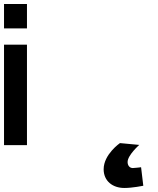

<svg xmlns="http://www.w3.org/2000/svg" viewBox="-506 -721 783 954"><path d="M-486 0H-372V-499H-486ZM-486 -580H-372V-701H-486ZM195 110C195 110 163 114 154 114C137 114 128 100 128 84C128 50 186 -1 186 -1L90 -10C90 -10 9 46 9 120C9 178 53 213 112 213C152 213 206 202 206 202Z"/></svg>

Font: TitilliumText22L
Style: 800 wt
Weight: 800
Designer: Campivisivi
Foundry: Campivisivi
Version: 1.000